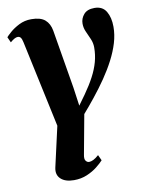

<svg xmlns="http://www.w3.org/2000/svg" viewBox="-96 -600 694 914"><g transform="rotate(-10 251.0 -143.0)"><path d="M308 -141Q335.5 -180 354 -215Q372.5 -250 381.8 -283.8Q391 -317.5 391 -353Q391 -375 382.2 -395Q373.5 -415 364.8 -434.2Q356 -453.5 356 -474Q356 -499 372.8 -518.5Q389.5 -538 424.5 -538Q463.5 -538 481 -508.5Q498.5 -479 498.5 -434.5Q498.5 -396 486.8 -356.8Q475 -317.5 454.2 -277.5Q433.5 -237.5 405.8 -197Q378 -156.5 345.5 -116Q331.5 -99 317 -81.2Q302.5 -63.5 289.5 -49L254.5 140.5Q250 162 257 170.8Q264 179.5 272.5 179.5Q282 179.5 293.8 173.8Q305.5 168 320 155L332.5 182Q321.5 194.5 300.5 211.2Q279.5 228 250.8 240.2Q222 252.5 187.5 252.5Q145 252.5 123.5 232.2Q102 212 109.5 178L153.5 -16.5L64 -435Q60.5 -452 55.2 -458.8Q50 -465.5 41 -465.5Q34 -465.5 25.5 -461Q17 -456.5 4.5 -446L-7.5 -472.5Q-3 -478.5 14.8 -494.2Q32.5 -510 59.5 -523.8Q86.5 -537.5 119 -537.5Q163.5 -537.5 185.2 -518.8Q207 -500 213 -465.5L260.5 -181.5L273 -92.5Z"/></g></svg>

Font: Merriweather 96pt ExtraBold
Style: Italic
Weight: 800
Italic angle: -7.8°
Version: Version 2.101